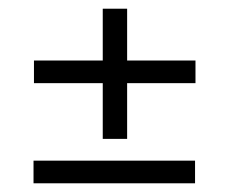

<svg xmlns="http://www.w3.org/2000/svg" viewBox="-20 -572 526 441"><path d="M216 -253V-381H58V-433H216V-552H272V-433H429V-381H272V-253ZM57 -151V-203H428V-151Z"/></svg>

Font: Bricolage Grotesque 48pt ExtraLight
Style: Regular
Weight: 200
Designer: Mathieu Triay
Foundry: Atelier Triay
Version: Version 1.000; ttfautohint (v1.8.4.7-5d5b);gftools[0.9.32]